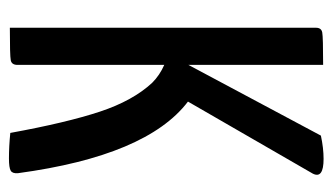

<svg xmlns="http://www.w3.org/2000/svg" viewBox="-177 -564 743 429"><g transform="rotate(90 194.5 -349.5)"><path d="M335 -701Q380 -701 368 -677L207 -398Q328 -306 367 -18Q368 -6 361.5 -2Q355 2 334 2Q307 2 277 -1Q254 -127 229.5 -201Q205 -275 165 -318Q148 -335 125 -345V-17Q125 -4 114.5 -2Q104 0 42 0V-684Q42 -696 52.5 -698Q63 -700 125 -700V-399L283 -695Q311 -701 335 -701Z"/></g></svg>

Font: Yanone Kaffeesatz
Style: Regular
Weight: 400
Designer: Yanone (Cyrillic: Daniel Pouzeot)
Foundry: Yanone
Version: Version 1.003;PS 001.003;hotconv 1.0.88;makeotf.lib2.5.64775